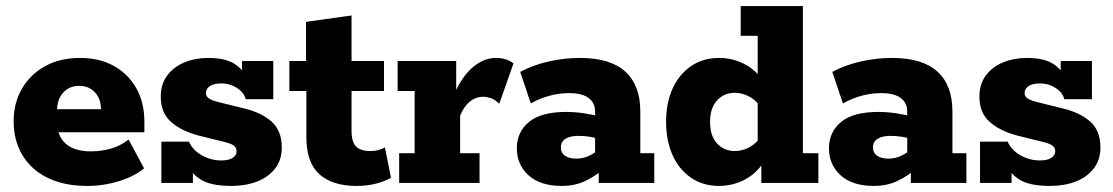

<svg xmlns="http://www.w3.org/2000/svg" viewBox="-20 -603 3669 633"><path d="M268 10Q192 10 137.5 -16.5Q83 -43 54 -91.5Q25 -140 25 -203Q25 -264 52.5 -311Q80 -358 129 -385Q178 -412 244 -412Q309 -412 356.5 -385Q404 -358 430 -311Q456 -264 456 -202V-167H102V-243H313Q313 -265 304.5 -282Q296 -299 280 -309.5Q264 -320 241 -320Q218 -320 201.5 -309Q185 -298 176.5 -280Q168 -262 168 -238V-202Q168 -155 196.5 -129.5Q225 -104 280 -104Q315 -104 347 -113.5Q379 -123 404 -143L455 -48Q424 -22 373 -6Q322 10 268 10Z M743 10Q673 10 639.5 -12.5Q606 -35 597 -67L616 -75V0H512V-136H603Q612 -116 628.5 -102.5Q645 -89 666 -81.5Q687 -74 709 -74Q734 -74 747 -82.5Q760 -91 760 -104Q760 -115 752 -122Q744 -129 720 -135L635 -156Q578 -171 544 -201Q510 -231 510 -284Q510 -326 531.5 -354.5Q553 -383 588.5 -397.5Q624 -412 666 -412Q726 -412 757 -390Q788 -368 796 -337L778 -338V-402H881V-276H790Q786 -292 773.5 -303.5Q761 -315 744.5 -321.5Q728 -328 710 -328Q686 -328 672.5 -319.5Q659 -311 659 -296Q659 -286 667.5 -279.5Q676 -273 698 -267L783 -246Q842 -232 875.5 -202Q909 -172 909 -117Q909 -76 887 -47.5Q865 -19 827.5 -4.5Q790 10 743 10Z M1156 10Q1076 10 1033 -28.5Q990 -67 990 -152V-303H934V-402H989V-531L1139 -552V-402H1246V-303H1139V-172Q1139 -133 1155 -119Q1171 -105 1200 -105Q1216 -105 1228 -108.5Q1240 -112 1249 -117L1269 -17Q1251 -6 1221 2Q1191 10 1156 10Z M1296 0V-98H1347V-303H1291V-402H1484V-274L1475 -288Q1504 -353 1540 -382.5Q1576 -412 1615 -412Q1650 -412 1673 -394L1626 -261Q1613 -274 1599 -279Q1585 -284 1574 -284Q1549 -284 1529.5 -268.5Q1510 -253 1497 -222V-98H1561V0Z M1832 10Q1761 10 1722.5 -25Q1684 -60 1684 -114Q1684 -168 1724 -201Q1764 -234 1847 -234Q1877 -234 1908.5 -229Q1940 -224 1960 -218L1942 -205V-235Q1942 -264 1920.5 -280Q1899 -296 1856 -296Q1824 -296 1792 -287.5Q1760 -279 1730 -262L1695 -366Q1738 -389 1789.5 -400.5Q1841 -412 1892 -412Q1992 -412 2041.5 -367Q2091 -322 2091 -236V-98H2137V0H1954V-67L1977 -51Q1946 -24 1911 -7Q1876 10 1832 10ZM1880 -80Q1902 -80 1922.5 -89.5Q1943 -99 1955 -113L1942 -78V-170L1959 -142Q1944 -149 1925.5 -152Q1907 -155 1887 -155Q1860 -155 1844.5 -145.5Q1829 -136 1829 -117Q1829 -99 1843 -89.5Q1857 -80 1880 -80Z M2351 10Q2297 10 2257.5 -17.5Q2218 -45 2197 -92.5Q2176 -140 2176 -201Q2176 -263 2197 -310Q2218 -357 2257.5 -384.5Q2297 -412 2351 -412Q2392 -412 2430 -394Q2468 -376 2495 -338L2478 -332V-485H2422V-583H2627V-98H2678V0H2490V-78L2495 -64Q2468 -26 2430 -8Q2392 10 2351 10ZM2403 -105Q2423 -105 2444.5 -114.5Q2466 -124 2484 -146L2478 -94V-301L2484 -256Q2466 -278 2444.5 -287.5Q2423 -297 2403 -297Q2367 -297 2344 -272Q2321 -247 2321 -201Q2321 -155 2344 -130Q2367 -105 2403 -105Z M2861 10Q2790 10 2751.5 -25Q2713 -60 2713 -114Q2713 -168 2753 -201Q2793 -234 2876 -234Q2906 -234 2937.5 -229Q2969 -224 2989 -218L2971 -205V-235Q2971 -264 2949.5 -280Q2928 -296 2885 -296Q2853 -296 2821 -287.5Q2789 -279 2759 -262L2724 -366Q2767 -389 2818.5 -400.5Q2870 -412 2921 -412Q3021 -412 3070.5 -367Q3120 -322 3120 -236V-98H3166V0H2983V-67L3006 -51Q2975 -24 2940 -7Q2905 10 2861 10ZM2909 -80Q2931 -80 2951.5 -89.5Q2972 -99 2984 -113L2971 -78V-170L2988 -142Q2973 -149 2954.5 -152Q2936 -155 2916 -155Q2889 -155 2873.5 -145.5Q2858 -136 2858 -117Q2858 -99 2872 -89.5Q2886 -80 2909 -80Z M3442 10Q3372 10 3338.5 -12.5Q3305 -35 3296 -67L3315 -75V0H3211V-136H3302Q3311 -116 3327.5 -102.5Q3344 -89 3365 -81.5Q3386 -74 3408 -74Q3433 -74 3446 -82.5Q3459 -91 3459 -104Q3459 -115 3451 -122Q3443 -129 3419 -135L3334 -156Q3277 -171 3243 -201Q3209 -231 3209 -284Q3209 -326 3230.5 -354.5Q3252 -383 3287.5 -397.5Q3323 -412 3365 -412Q3425 -412 3456 -390Q3487 -368 3495 -337L3477 -338V-402H3580V-276H3489Q3485 -292 3472.5 -303.5Q3460 -315 3443.5 -321.5Q3427 -328 3409 -328Q3385 -328 3371.5 -319.5Q3358 -311 3358 -296Q3358 -286 3366.5 -279.5Q3375 -273 3397 -267L3482 -246Q3541 -232 3574.5 -202Q3608 -172 3608 -117Q3608 -76 3586 -47.5Q3564 -19 3526.5 -4.5Q3489 10 3442 10Z"/></svg>

Font: Rokkitt SemiBold ExtraBold
Style: Regular
Weight: 800
Version: Version 3.103